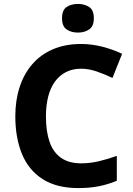

<svg xmlns="http://www.w3.org/2000/svg" viewBox="-20 -948 677 978"><path d="M393 -598Q350 -598 316.5 -581Q283 -564 260 -532.5Q237 -501 225.5 -456Q214 -411 214 -355Q214 -279 232.5 -225.5Q251 -172 291 -144Q331 -116 393 -116Q437 -116 480.5 -126Q524 -136 575 -154V-27Q528 -8 482 1Q436 10 379 10Q269 10 197.5 -35.5Q126 -81 92 -163.5Q58 -246 58 -356Q58 -437 80 -504.5Q102 -572 144.5 -621Q187 -670 249.5 -697Q312 -724 393 -724Q446 -724 499.5 -710.5Q553 -697 602 -674L553 -551Q513 -570 472.5 -584Q432 -598 393 -598ZM377 -928Q410 -928 434 -912.5Q458 -897 458 -855Q458 -814 434 -798Q410 -782 377 -782Q343 -782 319.5 -798Q296 -814 296 -855Q296 -897 319.5 -912.5Q343 -928 377 -928Z"/></svg>

Font: Noto Sans Armenian
Style: Regular
Weight: 400
Designer: Monotype Design Team
Foundry: Monotype Imaging Inc.
Version: Version 2.007